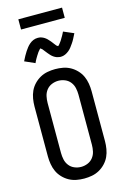

<svg xmlns="http://www.w3.org/2000/svg" viewBox="-163 -1195 825 1273"><g transform="rotate(-15 250.0 -558.5)"><path d="M250 8Q223 8 196.5 3Q170 -2 146.5 -15Q123 -28 104 -48Q85 -68 74 -92Q63 -116 58.5 -143Q54 -170 54 -196V-539Q54 -565 58.5 -592Q63 -619 74 -643Q85 -667 104 -687Q123 -707 146.5 -720Q170 -733 196.5 -738Q223 -743 250 -743Q277 -743 303.5 -738Q330 -733 353.5 -720Q377 -707 396 -687Q415 -667 426 -643Q437 -619 441.5 -592Q446 -565 446 -539V-196Q446 -170 441.5 -143Q437 -116 426 -92Q415 -68 396 -48Q377 -28 353.5 -15Q330 -2 303.5 3Q277 8 250 8ZM250 -72Q273 -72 295 -81Q317 -90 331.5 -108.5Q346 -127 351 -150Q356 -173 356 -196V-539Q356 -562 351 -585Q346 -608 331.5 -626.5Q317 -645 295 -654Q273 -663 250 -663Q227 -663 205 -654Q183 -645 168.5 -626.5Q154 -608 149 -585Q144 -562 144 -539V-196Q144 -173 149 -150Q154 -127 168.5 -108.5Q183 -90 205 -81Q227 -72 250 -72ZM308 -812Q303 -812 298 -813Q293 -814 288.5 -815Q284 -816 279.5 -817.5Q275 -819 270.5 -821.5Q266 -824 262 -826.5Q258 -829 254.5 -832Q251 -835 247 -838.5Q243 -842 240 -846Q237 -850 233.5 -853.5Q230 -857 227.5 -860.5Q225 -864 222 -867.5Q219 -871 215.5 -875.5Q212 -880 208.5 -884.5Q205 -889 202.5 -892Q200 -895 195.5 -897.5Q191 -900 191 -904H194Q194 -903 191 -901Q188 -899 185.5 -896Q183 -893 181 -890.5Q179 -888 177.5 -886.5Q176 -885 174.5 -883Q173 -881 171.5 -879Q170 -877 168.5 -874.5Q167 -872 165.5 -869.5Q164 -867 162 -864.5Q160 -862 158.5 -859Q157 -856 155 -853Q153 -850 151 -846.5Q149 -843 147 -839.5Q145 -836 143 -832Q141 -828 139 -824Q137 -820 135 -815L65 -846Q74 -864 82 -879Q90 -894 98.5 -906.5Q107 -919 115 -929.5Q123 -940 135 -950.5Q147 -961 161.5 -967Q176 -973 192 -973Q197 -973 202 -972.5Q207 -972 211.5 -971Q216 -970 220.5 -968Q225 -966 229.5 -964Q234 -962 238 -959Q242 -956 245.5 -953.5Q249 -951 253 -947Q257 -943 260 -939.5Q263 -936 266.5 -932.5Q270 -929 272.5 -925.5Q275 -922 278 -918.5Q281 -915 284.5 -910Q288 -905 291.5 -901Q295 -897 297.5 -893.5Q300 -890 304.5 -888Q309 -886 309 -882H306Q306 -883 309 -885Q312 -887 314.5 -889.5Q317 -892 319 -894.5Q321 -897 322.5 -899Q324 -901 325.5 -903Q327 -905 328.5 -907Q330 -909 331.5 -911Q333 -913 334.5 -915.5Q336 -918 338 -921Q340 -924 341.5 -927Q343 -930 345 -933Q347 -936 349 -939.5Q351 -943 353 -946.5Q355 -950 357 -954Q359 -958 361 -962Q363 -966 365 -970L435 -940Q426 -922 418 -906.5Q410 -891 401.5 -879Q393 -867 385 -856Q377 -845 365 -835Q353 -825 338.5 -818.5Q324 -812 308 -812ZM100 -1055V-1125H400V-1055Z"/></g></svg>

Font: Iosevka Fixed Medium
Style: Regular
Weight: 500
Monospace: yes
Designer: Belleve Invis
Foundry: Belleve Invis
Version: Version 32.3.0